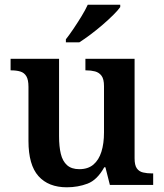

<svg xmlns="http://www.w3.org/2000/svg" viewBox="-20 -786 695 816"><path d="M264 10Q186 10 143.5 -37.5Q101 -85 101 -187V-417Q101 -447 92 -462Q83 -477 66.5 -482Q50 -487 27 -487H25V-536H231V-207Q231 -163 238.5 -132Q246 -101 265 -84Q284 -67 317 -67Q354 -67 377 -86.5Q400 -106 411 -141Q422 -176 422 -223V-420Q422 -450 411.5 -464Q401 -478 384 -482.5Q367 -487 346 -487H343V-536H552V-113Q552 -84 561.5 -70.5Q571 -57 588 -53Q605 -49 625 -49H631V0H447L428 -75H423Q393 -21 352 -5.5Q311 10 264 10ZM260 -619Q275 -638 292.5 -664Q310 -690 326.5 -717Q343 -744 353 -766H491V-756Q482 -743 462 -723Q442 -703 416.5 -681Q391 -659 365 -639.5Q339 -620 317 -606H260Z"/></svg>

Font: Noto Serif Kannada SemiBold
Style: Regular
Weight: 600
Version: Version 2.003